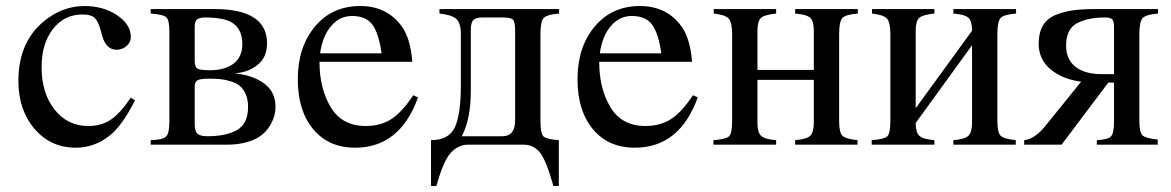

<svg xmlns="http://www.w3.org/2000/svg" viewBox="-20 -480 3885 637"><path d="M414 -156 428 -147Q385 -63 346 -32Q295 10 231 10Q148 10 94.5 -52.5Q41 -115 41 -212Q41 -339 125 -409Q187 -460 260 -460Q323 -460 368.5 -429.5Q414 -399 414 -357Q414 -340 400 -327.5Q386 -315 367 -315Q332 -315 319 -361L313 -383Q305 -411 293 -421.5Q281 -432 254 -432Q193 -432 155.5 -383.5Q118 -335 118 -257Q118 -171 161 -116.5Q204 -62 273 -62Q316 -62 347 -82.5Q378 -103 414 -156Z M763 -237V-236Q820 -230 857 -202.5Q894 -175 894 -126Q894 -95 878 -67Q862 -39 835 -23Q794 0 731 0H480V-15Q520 -16 531 -27Q542 -38 542 -77V-374Q542 -413 532 -422.5Q522 -432 480 -435V-450H691Q866 -450 866 -336Q866 -291 836 -266Q806 -241 763 -237ZM626 -391V-278Q626 -258 635 -252.5Q644 -247 677 -247Q726 -247 755 -269Q784 -291 784 -333Q784 -378 757 -400Q730 -422 661 -422Q643 -422 634.5 -416Q626 -410 626 -391ZM626 -193V-68Q626 -45 635 -36.5Q644 -28 668 -28Q731 -28 767 -49Q803 -70 803 -125Q803 -150 795 -168Q787 -186 775 -195.5Q763 -205 744.5 -210.5Q726 -216 710.5 -217.5Q695 -219 674 -219Q644 -219 635 -213.5Q626 -208 626 -193Z M1351 -164 1367 -157Q1307 10 1158 10Q1070 10 1019 -51.5Q968 -113 968 -217Q968 -324 1025 -392Q1082 -460 1175 -460Q1265 -460 1314 -391Q1342 -351 1348 -275H1040Q1040 -186 1077.5 -124Q1115 -62 1193 -62Q1243 -62 1278.5 -85Q1314 -108 1351 -164ZM1042 -303H1246Q1237 -368 1216 -397.5Q1195 -427 1148 -427Q1107 -427 1078.5 -393.5Q1050 -360 1042 -303Z M1835 -450V-435Q1795 -432 1784 -420.5Q1773 -409 1773 -366V-82Q1773 -37 1783 -27.5Q1793 -18 1834 -15V137H1816Q1792 51 1771 25.5Q1750 0 1718 0H1532Q1501 0 1476 26.5Q1451 53 1428 137H1410V-15Q1469 -15 1489 -57.5Q1509 -100 1509 -199V-366Q1509 -404 1493.5 -417.5Q1478 -431 1438 -435V-450ZM1689 -81V-379Q1689 -407 1682 -414.5Q1675 -422 1649 -422H1579Q1559 -422 1550.5 -413.5Q1542 -405 1542 -380V-179Q1542 -84 1512 -28H1647Q1689 -28 1689 -81Z M2279 -164 2295 -157Q2235 10 2086 10Q1998 10 1947 -51.5Q1896 -113 1896 -217Q1896 -324 1953 -392Q2010 -460 2103 -460Q2193 -460 2242 -391Q2270 -351 2276 -275H1968Q1968 -186 2005.5 -124Q2043 -62 2121 -62Q2171 -62 2206.5 -85Q2242 -108 2279 -164ZM1970 -303H2174Q2165 -368 2144 -397.5Q2123 -427 2076 -427Q2035 -427 2006.5 -393.5Q1978 -360 1970 -303Z M2826 -450V-435Q2786 -432 2775 -420.5Q2764 -409 2764 -366V-79Q2764 -40 2775 -29.5Q2786 -19 2825 -15V0H2618V-15Q2656 -18 2668 -29.5Q2680 -41 2680 -74V-215H2493V-72Q2493 -41 2505 -29.5Q2517 -18 2555 -15V0H2347V-15Q2388 -18 2398.5 -27.5Q2409 -37 2409 -79V-366Q2409 -406 2397.5 -418.5Q2386 -431 2348 -435V-450H2555V-435Q2515 -431 2504 -420Q2493 -409 2493 -377V-248H2680V-378Q2680 -410 2668 -421Q2656 -432 2618 -435V-450Z M3351 -450V-435Q3311 -432 3300 -420.5Q3289 -409 3289 -366V-79Q3289 -40 3300 -29.5Q3311 -19 3350 -15V0H3143V-15Q3181 -18 3193 -29.5Q3205 -41 3205 -74V-330L3018 -72Q3018 -41 3030 -29.5Q3042 -18 3080 -15V0H2872V-15Q2913 -18 2923.5 -27.5Q2934 -37 2934 -79V-366Q2934 -406 2922.5 -418.5Q2911 -431 2873 -435V-450H3080V-435Q3040 -431 3029 -420Q3018 -409 3018 -377V-121L3205 -378Q3205 -410 3193 -421Q3181 -432 3143 -435V-450Z M3822 -450V-435Q3783 -432 3771.5 -420.5Q3760 -409 3760 -366V-79Q3760 -40 3771 -30.5Q3782 -21 3821 -17V0H3619V-15Q3656 -17 3666 -27.5Q3676 -38 3676 -76V-206H3657L3502 0H3378V-15Q3412 -18 3448 -62L3567 -209Q3505 -217 3465.5 -250Q3426 -283 3426 -335Q3426 -371 3440 -395Q3454 -419 3482.5 -430.5Q3511 -442 3541.5 -446Q3572 -450 3616 -450ZM3676 -234V-391Q3676 -410 3670 -416Q3664 -422 3646 -422Q3588 -422 3552.5 -402.5Q3517 -383 3517 -329Q3517 -283 3548 -258.5Q3579 -234 3636 -234Z"/></svg>

Font: STIX MathJax Alphabets
Style: Regular
Weight: 400
Designer: MicroPress Inc., with final additions and corrections provided by Coen Hoffman, Elsevier (retired)
Version: Version 1.1.1